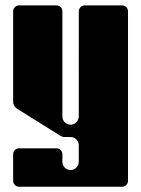

<svg xmlns="http://www.w3.org/2000/svg" viewBox="-20 -521 536 730"><path d="M444.2 -500.6H302C298.9 -500.6 295.9 -500 293.2 -498.8C285.8 -495.7 280.5 -488.6 279.7 -480.1C279.7 -479.5 279.5 -79.5 279.5 -79.5C279.5 -62.9 267.2 -48.1 250.6 -46.9C241.1 -46.2 232.4 -49.8 226.3 -56C220.6 -61.6 217.2 -69.4 217.2 -78V-478.1C217.2 -490.5 207.1 -500.6 194.7 -500.6H52.5C40.1 -500.6 30 -490.5 30 -478.1V-134.2C30 -123.5 35.6 -113.5 44.7 -107.8L209.5 -4.7C214.6 -1.7 220.2 0 226.1 0H248.3C265.6 0 279.5 14 279.5 31.2V93C279.5 109.3 267.6 123.8 251.4 125.4C232.8 127.1 217.2 112.6 217.2 94.3V65.4C217.2 53 207.1 42.9 194.7 42.9H52.5C40.1 42.9 30 53 30 65.4V166.7C30 179.1 40.1 189.1 52.5 189.1H444.2C456.6 189.1 466.7 179.1 466.7 166.7V-478.2C466.7 -490.5 456.7 -500.6 444.2 -500.6Z"/></svg>

Font: Gridlock
Style: Regular
Weight: 400
Designer: Abhik Krishna Ghosh
Version: Version 001.000